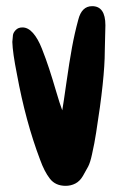

<svg xmlns="http://www.w3.org/2000/svg" viewBox="-20 -641 382 623"><path d="M279 -621Q322 -621 322 -559Q322 -545 321 -517Q320 -489 320 -475Q320 -387 292 -211Q288 -186 286 -176Q284 -166 278.5 -140Q273 -114 266 -100.5Q259 -87 249 -70Q239 -53 224.5 -45.5Q210 -38 193 -38Q160 -38 142 -61Q124 -84 110 -123Q63 -247 35 -400Q21 -470 20 -505Q21 -519 22 -527Q23 -535 31 -543.5Q39 -552 53 -552Q71 -552 87 -534Q103 -516 116 -483Q129 -450 139.5 -418Q150 -386 162 -345Q174 -304 182 -283Q186 -306 195.5 -373Q205 -440 213.5 -486.5Q222 -533 234 -577Q245 -621 279 -621Z"/></svg>

Font: Because We Mentor
Style: Regular
Weight: 400
Designer: Liz Wetzel, Aaron Williamson, Russ McMullin
Foundry: Red Hat
Version: Version 1.000